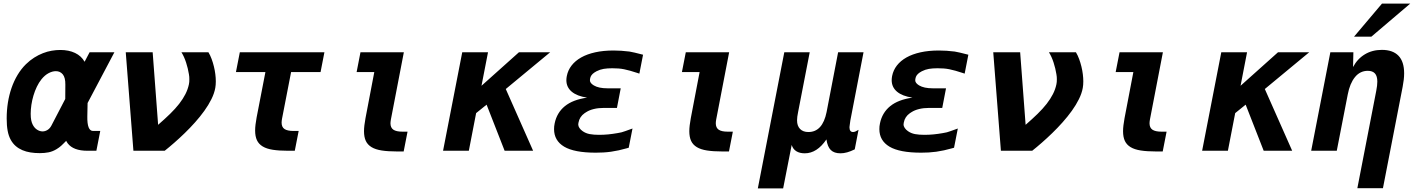

<svg xmlns="http://www.w3.org/2000/svg" viewBox="-20 -837 7867 1066"><path d="M465.3 0Q387.2 0 356 -41Q348.6 -51.3 347.7 -55.2Q338.9 -46.4 332.3 -39.8Q325.7 -33.2 319.8 -27.8Q314 -22.5 307.9 -18.1Q301.8 -13.7 293.9 -8.8Q272 4.4 249.5 8.8Q227.1 13.2 200.7 13.2Q173.3 13.2 148.9 9.3Q124.5 5.4 104 -3.4Q83.5 -12.2 67.4 -26.1Q51.3 -40 40 -60.1Q27.8 -82 22.5 -110.8Q17.1 -139.6 17.1 -179.2Q17.1 -224.6 23.9 -267.6Q30.8 -310.5 44.2 -349.1Q57.6 -387.7 77.6 -421.1Q97.7 -454.6 124 -480.5Q146 -502 169.9 -517.1Q193.8 -532.2 218.3 -541.7Q242.7 -551.3 267.1 -555.4Q291.5 -559.6 314.5 -559.6Q361.8 -559.6 396.7 -543Q431.6 -526.4 449.7 -494.1L477.5 -546.9H615.2L466.3 -265.1L464.8 -190.4Q463.4 -109.9 496.6 -109.9H536.6L515.1 0ZM342.3 -287.6 342.8 -367.2Q343.3 -406.2 328.6 -424.1Q314 -441.9 290 -441.9Q271 -441.9 250 -430.9Q229 -419.9 210.4 -397Q195.8 -378.9 184.6 -355.5Q173.3 -332 165.8 -306.6Q158.2 -281.2 154.3 -255.1Q150.4 -229 150.4 -205.6Q150.4 -183.6 153.3 -169.7Q156.2 -155.8 161.1 -146Q170.4 -127 185.5 -117.2Q200.7 -107.4 216.3 -107.4Q230.5 -107.4 243.7 -115.5Q256.8 -123.5 265.1 -139.2Z M678.2 -546.9H827.6L857.9 -144Q895 -176.3 924.3 -204.8Q953.6 -233.4 974.9 -260.7Q996.1 -288.1 1009.5 -314.5Q1022.9 -340.8 1028.8 -368.7Q1030.3 -375.5 1030.8 -382.1Q1031.2 -388.7 1031.2 -397Q1031.2 -404.8 1030.8 -410.6Q1030.3 -416.5 1028.8 -425.3Q1023.9 -456.5 1013.2 -489.7Q1002.4 -522.9 987.3 -546.9H1137.2Q1147.5 -529.8 1155 -509.3Q1162.6 -488.8 1167.7 -467.5Q1172.9 -446.3 1175.5 -425.3Q1178.2 -404.3 1178.2 -385.3Q1178.2 -365.2 1175.3 -349.1Q1169.9 -318.8 1153.8 -286.4Q1137.7 -253.9 1114.5 -221.7Q1091.3 -189.5 1063.2 -158Q1035.2 -126.5 1005.6 -97.9Q976.1 -69.3 947.3 -44.2Q918.5 -19 894.5 0H720.7Z M1578.6 0Q1529.3 0 1494.9 -5.4Q1460.4 -10.7 1438.5 -23.9Q1416.5 -37.1 1406.5 -58.6Q1396.5 -80.1 1396.5 -112.3Q1396.5 -127.9 1398.7 -145.8Q1400.9 -163.6 1404.8 -185.1L1453.6 -437H1290L1311.5 -546.9H1781.2L1759.8 -437H1596.2L1545.9 -178.2Q1544.9 -172.4 1544.2 -167Q1543.5 -161.6 1543.5 -156.2Q1543.5 -131.3 1559.6 -120.6Q1575.7 -109.9 1609.9 -109.9H1638.2L1616.7 0H1578.6Z M2183.1 3.9Q2133.8 3.9 2099.4 -1.5Q2064.9 -6.8 2043 -20Q2021 -33.2 2011 -54.7Q2001 -76.2 2001 -108.4Q2001 -124 2003.2 -141.8Q2005.4 -159.7 2009.3 -181.2L2058.1 -437H1960L1981.4 -546.9H2222.2L2150.4 -174.3Q2149.4 -168.5 2148.7 -163.3Q2147.9 -158.2 2147.9 -152.8Q2147.9 -127.9 2164.1 -116.9Q2180.2 -106 2214.4 -106H2242.7L2221.2 3.9H2183.1Z M2546.4 -546.9H2689.5L2653.3 -360.8L2861.3 -546.9H3034.7L2788.1 -342.8L2939.9 0H2781.7L2681.6 -255.9L2623.5 -209L2583 0H2439.9Z M3287.6 10.7Q3168.5 10.7 3112.3 -22.7Q3056.2 -56.2 3056.2 -120.1Q3056.2 -127.4 3056.9 -135.7Q3057.6 -144 3059.6 -152.3Q3071.8 -211.4 3116.2 -247.6Q3160.6 -283.7 3239.7 -294.9Q3183.6 -303.2 3154.1 -328.1Q3124.5 -353 3124.5 -392.1Q3124.5 -397.9 3125.2 -403.6Q3126 -409.2 3127 -415Q3133.3 -447.3 3153.6 -473.4Q3173.8 -499.5 3206.8 -518.1Q3239.7 -536.6 3284.9 -546.6Q3330.1 -556.6 3386.7 -556.6Q3428.2 -556.6 3474.6 -550.8Q3475.6 -550.3 3477.1 -550.3Q3478.5 -550.3 3479.5 -549.8Q3486.8 -548.8 3504.4 -544.7Q3522 -540.5 3550.3 -533.2L3529.8 -428.2L3518.1 -432.1Q3496.1 -439.5 3478.5 -444.3Q3460.9 -449.2 3445.3 -452.4Q3429.7 -455.6 3413.8 -456.8Q3397.9 -458 3379.4 -458Q3352.1 -458 3331.5 -454.6Q3311 -451.2 3292 -441.4L3279.8 -434.1Q3259.3 -420.4 3256.3 -400.4Q3255.9 -397.9 3255.6 -395.3Q3255.4 -392.6 3255.4 -390.6Q3255.4 -382.8 3261.2 -375.7Q3267.1 -368.7 3276.9 -362.8Q3303.7 -346.7 3352.5 -346.7H3426.3L3405.3 -237.8H3331.5Q3301.8 -237.8 3276.9 -231.7Q3252 -225.6 3235.4 -214.8L3225.6 -208.5Q3197.8 -189 3191.9 -156.7Q3190.4 -150.9 3190.4 -146.5Q3190.4 -136.2 3197 -126.5Q3203.6 -116.7 3214.8 -108.9Q3231.9 -96.7 3254.2 -92.5Q3276.4 -88.4 3305.7 -88.4Q3332 -88.4 3356.7 -90.8Q3381.3 -93.3 3406.7 -97.7Q3417 -99.6 3421.9 -100.6Q3426.8 -101.6 3431.2 -102.5Q3436.5 -104 3451.7 -109.1Q3466.8 -114.3 3491.7 -123.5L3470.7 -16.6Q3468.3 -16.1 3466.3 -15.6Q3464.4 -15.1 3461.9 -14.2Q3437.5 -7.3 3415.3 -2.4Q3393.1 2.4 3372.1 5.4Q3351.1 8.3 3330.3 9.5Q3309.6 10.7 3287.6 10.7Z M3989.3 3.9Q3939.9 3.9 3905.5 -1.5Q3871.1 -6.8 3849.1 -20Q3827.1 -33.2 3817.1 -54.7Q3807.1 -76.2 3807.1 -108.4Q3807.1 -124 3809.3 -141.8Q3811.5 -159.7 3815.4 -181.2L3864.3 -437H3766.1L3787.6 -546.9H4028.3L3956.5 -174.3Q3955.6 -168.5 3954.8 -163.3Q3954.1 -158.2 3954.1 -152.8Q3954.1 -127.9 3970.2 -116.9Q3986.3 -106 4020.5 -106H4048.8L4027.3 3.9H3989.3Z M4334.5 -546.9H4475.6L4411.1 -214.8Q4405.3 -187.5 4405.3 -168.9Q4405.3 -138.2 4421.9 -121.1Q4438.5 -104 4468.3 -104Q4546.9 -104 4569.3 -214.8L4633.3 -546.9H4774.4L4701.2 -168Q4700.2 -159.7 4699.2 -153.3Q4698.2 -147 4697.8 -143.1Q4696.3 -134.8 4696.3 -130.9Q4696.3 -104 4716.3 -104Q4722.2 -104 4729.2 -106.9Q4736.3 -109.9 4746.6 -116.2L4725.6 -7.8Q4703.1 3.4 4683.6 8.8Q4664.1 14.2 4646.5 14.2Q4611.3 14.2 4592.8 -3.9Q4574.2 -22 4568.4 -63Q4516.1 14.2 4448.2 14.2Q4419.9 14.2 4401.4 2.7Q4382.8 -8.8 4375.5 -32.2L4328.1 209H4187.5Z M5093.8 10.7Q4974.6 10.7 4918.5 -22.7Q4862.3 -56.2 4862.3 -120.1Q4862.3 -127.4 4863 -135.7Q4863.8 -144 4865.7 -152.3Q4877.9 -211.4 4922.4 -247.6Q4966.8 -283.7 5045.9 -294.9Q4989.7 -303.2 4960.2 -328.1Q4930.7 -353 4930.7 -392.1Q4930.7 -397.9 4931.4 -403.6Q4932.1 -409.2 4933.1 -415Q4939.5 -447.3 4959.7 -473.4Q4980 -499.5 5012.9 -518.1Q5045.9 -536.6 5091.1 -546.6Q5136.2 -556.6 5192.9 -556.6Q5234.4 -556.6 5280.8 -550.8Q5281.7 -550.3 5283.2 -550.3Q5284.7 -550.3 5285.6 -549.8Q5293 -548.8 5310.5 -544.7Q5328.1 -540.5 5356.4 -533.2L5335.9 -428.2L5324.2 -432.1Q5302.2 -439.5 5284.7 -444.3Q5267.1 -449.2 5251.5 -452.4Q5235.8 -455.6 5220 -456.8Q5204.1 -458 5185.5 -458Q5158.2 -458 5137.7 -454.6Q5117.2 -451.2 5098.1 -441.4L5085.9 -434.1Q5065.4 -420.4 5062.5 -400.4Q5062 -397.9 5061.8 -395.3Q5061.5 -392.6 5061.5 -390.6Q5061.5 -382.8 5067.4 -375.7Q5073.2 -368.7 5083 -362.8Q5109.9 -346.7 5158.7 -346.7H5232.4L5211.4 -237.8H5137.7Q5107.9 -237.8 5083 -231.7Q5058.1 -225.6 5041.5 -214.8L5031.7 -208.5Q5003.9 -189 4998 -156.7Q4996.6 -150.9 4996.6 -146.5Q4996.6 -136.2 5003.2 -126.5Q5009.8 -116.7 5021 -108.9Q5038.1 -96.7 5060.3 -92.5Q5082.5 -88.4 5111.8 -88.4Q5138.2 -88.4 5162.8 -90.8Q5187.5 -93.3 5212.9 -97.7Q5223.1 -99.6 5228 -100.6Q5232.9 -101.6 5237.3 -102.5Q5242.7 -104 5257.8 -109.1Q5272.9 -114.3 5297.9 -123.5L5276.9 -16.6Q5274.4 -16.1 5272.5 -15.6Q5270.5 -15.1 5268.1 -14.2Q5243.7 -7.3 5221.4 -2.4Q5199.2 2.4 5178.2 5.4Q5157.2 8.3 5136.5 9.5Q5115.7 10.7 5093.8 10.7Z M5494.6 -546.9H5644L5674.3 -144Q5711.4 -176.3 5740.7 -204.8Q5770 -233.4 5791.3 -260.7Q5812.5 -288.1 5825.9 -314.5Q5839.4 -340.8 5845.2 -368.7Q5846.7 -375.5 5847.2 -382.1Q5847.7 -388.7 5847.7 -397Q5847.7 -404.8 5847.2 -410.6Q5846.7 -416.5 5845.2 -425.3Q5840.3 -456.5 5829.6 -489.7Q5818.8 -522.9 5803.7 -546.9H5953.6Q5963.9 -529.8 5971.4 -509.3Q5979 -488.8 5984.1 -467.5Q5989.3 -446.3 5991.9 -425.3Q5994.6 -404.3 5994.6 -385.3Q5994.6 -365.2 5991.7 -349.1Q5986.3 -318.8 5970.2 -286.4Q5954.1 -253.9 5930.9 -221.7Q5907.7 -189.5 5879.6 -158Q5851.6 -126.5 5822 -97.9Q5792.5 -69.3 5763.7 -44.2Q5734.9 -19 5710.9 0H5537.1Z M6397.5 3.9Q6348.1 3.9 6313.7 -1.5Q6279.3 -6.8 6257.3 -20Q6235.4 -33.2 6225.3 -54.7Q6215.3 -76.2 6215.3 -108.4Q6215.3 -124 6217.5 -141.8Q6219.7 -159.7 6223.6 -181.2L6272.5 -437H6174.3L6195.8 -546.9H6436.5L6364.7 -174.3Q6363.8 -168.5 6363 -163.3Q6362.3 -158.2 6362.3 -152.8Q6362.3 -127.9 6378.4 -116.9Q6394.5 -106 6428.7 -106H6457L6435.5 3.9H6397.5Z M6760.7 -546.9H6903.8L6867.7 -360.8L7075.7 -546.9H7249L7002.4 -342.8L7154.3 0H6996.1L6896 -255.9L6837.9 -209L6797.4 0H6654.3Z M7652.8 -816.9H7809.6L7593.8 -633.3H7497.6ZM7621.1 -333Q7627 -362.8 7627 -383.8Q7627 -414.6 7613.8 -429.2Q7600.6 -443.8 7574.2 -443.8Q7531.2 -443.8 7502.9 -408.9Q7474.6 -374 7462.9 -313L7401.9 0H7259.8L7366.2 -546.9H7494.1L7492.2 -464.8Q7516.6 -510.7 7557.9 -535.4Q7599.1 -560.1 7652.3 -560.1Q7712.9 -560.1 7744.4 -527.6Q7775.9 -495.1 7775.9 -429.7Q7775.9 -412.6 7773.7 -394Q7771.5 -375.5 7767.6 -355L7658.2 208H7516.1Z"/></svg>

Font: Hack
Style: Bold Italic
Weight: 700
Italic angle: -11°
Monospace: yes
Designer: Christopher Simpkins
Foundry: Christopher Simpkins
Version: Version 2.017; ttfautohint (v1.4.1) -l 4 -r 80 -G 350 -x 0 -